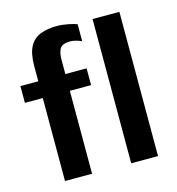

<svg xmlns="http://www.w3.org/2000/svg" viewBox="-98 -726 745 810"><g transform="rotate(-15 274.5 -320.5)"><path d="M309.6 -550.8Q299.8 -555.7 285.6 -559.6Q271.5 -563.5 260.7 -563.5Q224.6 -563.5 214.8 -545.4Q205.1 -527.3 205.1 -499V-435.5H297.9V-362.3H205.1V0H86.9V-362.3H8.8V-435.5H86.9V-501Q86.9 -556.6 103.5 -586.9Q120.1 -617.2 150.9 -628.9Q181.6 -640.6 222.7 -640.6Q245.1 -640.6 272 -635.3Q298.8 -629.9 309.6 -625ZM376 0V-629.9H493.2V0Z"/></g></svg>

Font: Namkio Khamti Book
Style: Bold
Weight: 800
Designer: Debbi Hosken
Foundry: SIL International
Version: Version 3.917